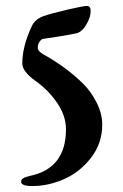

<svg xmlns="http://www.w3.org/2000/svg" viewBox="-20 -435 413 646"><path d="M88 191Q51 191 51 176Q51 163 80 157Q202 132 202 0Q202 -45 172.5 -88.5Q143 -132 99 -163Q55 -195 55 -221Q55 -279 87 -347Q97 -369 124 -380Q153 -390 206.5 -402.5Q260 -415 273 -415Q285 -415 285 -398Q285 -376 270 -351.5Q255 -327 237 -323Q201 -315 124 -304Q119 -303 113 -294.5Q107 -286 107 -274Q107 -263 126 -252Q204 -209 262 -151Q286 -127 305 -90Q324 -53 324 -16Q324 47 286.5 95.5Q249 144 196 167.5Q143 191 88 191Z"/></svg>

Font: EB Garamond 12
Style: Bold
Weight: 700
Version: Version 0.016